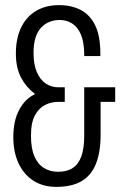

<svg xmlns="http://www.w3.org/2000/svg" viewBox="-20 -718 492 750"><path d="M200 12Q149 12 111.5 -11.5Q74 -35 53 -79Q32 -123 32 -182Q32 -247 55.5 -290Q79 -333 115 -349V-353Q84 -375 63 -413.5Q42 -452 42 -509Q42 -568 62.5 -610.5Q83 -653 121 -675.5Q159 -698 211 -698Q259 -698 295.5 -679Q332 -660 352 -618.5Q372 -577 372 -510V-499H309V-509Q308 -556 295.5 -584.5Q283 -613 261.5 -626.5Q240 -640 212 -640Q193 -640 174.5 -633Q156 -626 141.5 -611Q127 -596 119 -571.5Q111 -547 111 -511Q111 -466 124 -436Q137 -406 159 -391.5Q181 -377 208 -377H233V-320H207Q180 -320 156 -308Q132 -296 116.5 -267.5Q101 -239 101 -188Q101 -138 114.5 -107Q128 -76 152 -61.5Q176 -47 207 -47Q242 -47 264.5 -62Q287 -77 298 -108Q309 -139 309 -187V-377H430V-320H373V-192Q373 -123 354.5 -77.5Q336 -32 298 -10Q260 12 200 12Z"/></svg>

Font: Archivo ExtraCondensed Light
Style: Regular
Weight: 300
Width: 2
Designer: Hector Gatti
Foundry: Omnibus-Type
Version: Version 2.001